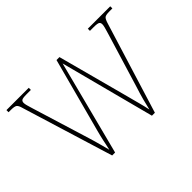

<svg xmlns="http://www.w3.org/2000/svg" viewBox="-131 -999 1283 1283"><g transform="rotate(-45 510.5 -357.0)"><path d="M506.8 -668.9 334 0H306.2L107.9 -646Q99.6 -677.7 87.9 -685.8Q76.2 -693.8 43 -693.8H21V-713.9H231.9V-693.8H190.9Q154.3 -693.8 145 -687Q136.2 -680.7 136.2 -666Q136.2 -655.8 140.6 -640.1Q143.1 -632.3 146.2 -620.8Q149.4 -609.4 153.8 -595.2L278.8 -189Q283.7 -173.8 287.4 -160.4Q291 -147 294.4 -135.7Q299.3 -119.1 306.9 -90.3Q314.5 -61.5 319.8 -40Q324.7 -61 328.6 -79.8Q332.5 -98.6 335.9 -115.2Q339.4 -131.8 344 -150.1Q348.6 -168.5 354 -189L494.1 -713.9H522L657.2 -208Q663.6 -183.6 669.4 -161.4Q675.3 -139.2 680.7 -119.1Q686 -99.1 690.7 -79.6Q695.3 -60.1 699.2 -41Q706.1 -73.2 718 -117.7Q730 -162.1 744.1 -205.1L862.8 -595.2Q871.1 -623 875.5 -639.4Q879.9 -655.8 879.9 -666Q879.9 -680.7 871.1 -687Q861.3 -693.8 825.2 -693.8H790V-713.9H1002V-693.8H974.1Q941.4 -693.8 930.2 -685.8Q918.9 -677.7 909.2 -645L710 0H682.1Z"/></g></svg>

Font: Koh Santepheap Thin
Style: Regular
Weight: 100
Designer: Danh Hong
Version: Version 2.002; ttfautohint (v1.8.3)